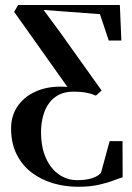

<svg xmlns="http://www.w3.org/2000/svg" viewBox="-20 -522 519 753"><path d="M285.5 210.5Q235.5 210.5 188.5 196.8Q141.5 183 104.2 154.8Q67 126.5 45.2 83.2Q23.5 40 23.5 -18.5Q23.5 -70.5 51.5 -109Q79.5 -147.5 129.5 -167Q179.5 -186.5 244.5 -181L35.5 -475.5L51 -502.5H450L456 -363H406.5L372 -466.5L151 -483L215.5 -395.5L378.5 -167L356 -147Q343.5 -152.5 329.8 -156Q316 -159.5 300.5 -161Q285 -162.5 267.5 -162.5Q235.5 -162.5 212 -150.8Q188.5 -139 172.8 -117.8Q157 -96.5 149 -67.2Q141 -38 141 -3.5Q141 55.5 160 97.8Q179 140 211.2 162.2Q243.5 184.5 282 184.5Q318.5 184.5 342 176.5Q365.5 168.5 376 156L410 31.5H460.5L461 173.5Q449 176.5 426 185.5Q403 194.5 368.2 202.5Q333.5 210.5 285.5 210.5Z"/></svg>

Font: Merriweather 144pt Medium
Style: Regular
Weight: 500
Version: Version 2.100